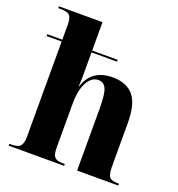

<svg xmlns="http://www.w3.org/2000/svg" viewBox="-136 -873 914 985"><g transform="rotate(20 321.0 -380.0)"><path d="M20 0H323V-10H313Q279 -10 267 -23.5Q255 -37 255 -74V-313Q255 -389 278.5 -431.5Q302 -474 339 -474Q368 -474 381 -446Q394 -418 394 -338V0H619V-10H612Q578 -10 566.5 -24Q555 -38 555 -80V-318Q555 -422 517 -467Q479 -512 403 -512Q288 -512 256 -409H254Q256 -438 256 -458.5Q256 -479 256 -501V-595H395V-605H256V-760H18V-750H34Q67 -750 80 -737.5Q93 -725 93 -685V-605H11V-595H93V-77Q93 -38 79.5 -24Q66 -10 30 -10H20Z"/></g></svg>

Font: Noto Serif Display SemiCondensed Extra
Style: Regular
Weight: 800
Width: 4
Designer: Monotype Design Team
Foundry: Monotype Imaging Inc.
Version: Version 1.900